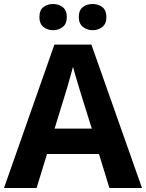

<svg xmlns="http://www.w3.org/2000/svg" viewBox="-20 -940 730 960"><path d="M527 0 475 -170H215L163 0H0L252 -717H437L690 0ZM387 -463Q382 -480 374 -506Q366 -532 358 -559Q350 -586 345 -606Q340 -586 331.5 -556.5Q323 -527 315.5 -500.5Q308 -474 304 -463L253 -297H439ZM177 -854Q177 -889 197 -904.5Q217 -920 245 -920Q273 -920 293.5 -904.5Q314 -889 314 -854Q314 -821 293.5 -805Q273 -789 245 -789Q217 -789 197 -805.5Q177 -822 177 -854ZM374 -854Q374 -889 394 -904.5Q414 -920 443 -920Q471 -920 491.5 -904.5Q512 -889 512 -854Q512 -821 491.5 -805Q471 -789 443 -789Q415 -789 394.5 -805.5Q374 -822 374 -854Z"/></svg>

Font: Noto Sans Sora Sompeng
Style: Bold
Weight: 700
Designer: Monotype Design Team. David Williams.
Foundry: Monotype Imaging Inc.
Version: Version 2.101